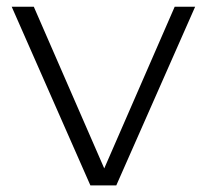

<svg xmlns="http://www.w3.org/2000/svg" viewBox="-20 -562 626 582"><path d="M254 0 15.5 -541.5H82.5L296 -51.5L509.5 -541.5H571.5L332.5 0Z"/></svg>

Font: Encode Sans Exp Lt
Style: Regular
Weight: 300
Width: 7
Designer: Multiple Designers
Foundry: Impallari Type
Version: Version 3.002; ttfautohint (v1.8.3) -l 8 -r 50 -G 200 -x 14 